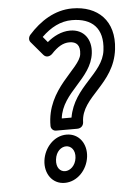

<svg xmlns="http://www.w3.org/2000/svg" viewBox="-53 -747 566 825"><g transform="rotate(-5 230.0 -335.0)"><path d="M204 -240C217 -352 344 -399 357 -508C364 -566 333 -613 272 -613C235 -613 200 -595 173 -572L153 -596C192 -634 235 -657 284 -657C370 -657 420 -611 408 -516C396 -416 269 -372 246 -240ZM153 -212C153 -201 162 -190 175 -190H266C287 -190 294 -206 294 -217C297 -326 440 -366 458 -516C473 -639 399 -707 290 -707C214 -707 150 -665 101 -610C93 -601 91 -587 99 -578L149 -519C162 -504 179 -512 187 -520C214 -549 238 -563 265 -563C296 -563 312 -546 307 -508C299 -446 152 -373 153 -212ZM164 -66C168 -101 191 -119 212 -119C233 -119 252 -100 248 -66C244 -32 220 -13 199 -13C178 -13 160 -31 164 -66ZM114 -66C107 -11 139 37 193 37C247 37 291 -10 298 -66C305 -122 272 -169 218 -169C164 -169 121 -121 114 -66Z"/></g></svg>

Font: Falling Sky
Style: CondOuObl
Weight: 400
Designer: Paul D. Hunt
Foundry: Adobe Systems Incorporated
Version: Version 1.02